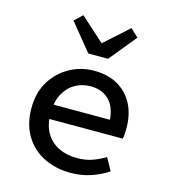

<svg xmlns="http://www.w3.org/2000/svg" viewBox="-113 -839 826 940"><g transform="rotate(15 300.0 -369.0)"><path d="M330 12Q256 12 195.5 -18Q135 -48 100 -106Q65 -164 65 -245Q65 -325 100.5 -382Q136 -439 193 -470Q250 -501 315 -501Q387 -501 437 -471.5Q487 -442 513.5 -390.5Q540 -339 540 -270Q540 -255 539 -240.5Q538 -226 536 -216H134V-289H474L452 -265Q452 -344 416 -383.5Q380 -423 318 -423Q275 -423 239.5 -402.5Q204 -382 183 -342.5Q162 -303 162 -245Q162 -185 185.5 -145.5Q209 -106 249.5 -86Q290 -66 343 -66Q384 -66 418 -77.5Q452 -89 485 -109L520 -46Q483 -21 435 -4.5Q387 12 330 12ZM265 -575 153 -712 193 -750 313 -642H317L437 -750L477 -712L365 -575Z"/></g></svg>

Font: Source Code Pro ExtraLight Medium
Style: Regular
Weight: 500
Monospace: yes
Version: Version 1.018;hotconv 1.0.116;makeotfexe 2.5.65601